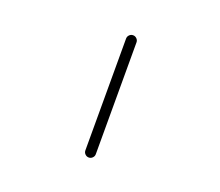

<svg xmlns="http://www.w3.org/2000/svg" viewBox="-121 -929 1241 1081"><g transform="rotate(20 500.0 -388.0)"><path d="M472.7 -52.7V-722.7Q472.7 -735.4 481.9 -744.6Q491.2 -753.9 503.9 -753.9Q516.6 -753.9 525.9 -744.6Q535.2 -735.4 535.2 -722.7V-52.7Q535.2 -40 525.9 -30.8Q516.6 -21.5 503.9 -21.5Q491.2 -21.5 481.9 -30.8Q472.7 -40 472.7 -52.7Z"/></g></svg>

Font: Gen Jyuu Gothic L Monospace Light
Style: Regular
Weight: 300
Designer: [Source Han Sans]
Ryoko NISHIZUKA  (kana & ideographs); Paul D. Hunt (Latin, Greek & Cyrillic); Wenlong ZHANG  (bopomofo
Version: Version 1.002.20150607